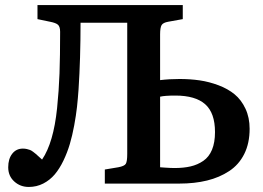

<svg xmlns="http://www.w3.org/2000/svg" viewBox="-20 -720 1032 753"><path d="M92.8 13.2Q59.6 13.2 35.9 -8.3Q12.2 -29.8 12.2 -64Q12.2 -96.7 27.8 -116.9Q43.5 -137.2 69.8 -137.2Q78.1 -137.2 85.4 -135.5Q92.8 -133.8 97.9 -131.8Q103 -129.9 110.1 -124.5Q117.2 -119.1 120.6 -116.2Q124 -113.3 132.8 -105.2Q141.6 -97.2 145 -94.2Q167.5 -127.4 182.1 -177.5Q196.8 -227.5 203.9 -295.9Q210.9 -364.3 213.4 -432.1Q215.8 -500 215.8 -595.2Q215.8 -615.2 207.5 -622.8Q199.2 -630.4 175.8 -634.8L127 -645V-700.2H696.8V-645L640.1 -634.8Q619.6 -631.3 613.8 -621.6Q607.9 -611.8 607.9 -585V-405.8Q644 -410.2 684.1 -410.2Q726.1 -410.2 763.2 -404.8Q800.3 -399.4 837.2 -385.5Q874 -371.6 900.1 -350.1Q926.3 -328.6 942.6 -293.9Q959 -259.3 959 -214.8Q959 -158.2 938 -116.2Q917 -74.2 878.9 -49.1Q840.8 -23.9 792 -12Q743.2 0 683.1 0H391.1V-55.2L443.8 -64Q467.8 -68.4 473.4 -77.6Q479 -86.9 479 -116.2V-630.9H295.9Q295.9 -489.3 288.1 -370.1Q285.6 -334 282 -300.8Q278.3 -267.6 271 -228Q263.7 -188.5 253.9 -155.3Q244.1 -122.1 228.8 -90.1Q213.4 -58.1 194.6 -35.9Q175.8 -13.7 149.7 -0.2Q123.5 13.2 92.8 13.2ZM607.9 -64Q614.3 -63.5 625.7 -62.7Q637.2 -62 646.7 -61.5Q656.2 -61 664.1 -61Q700.2 -61 727.5 -67.4Q754.9 -73.7 777.3 -89.1Q799.8 -104.5 811.5 -132.8Q823.2 -161.1 823.2 -202.1Q823.2 -276.9 784.9 -311Q746.6 -345.2 668 -345.2Q626 -345.2 607.9 -340.8Z"/></svg>

Font: Literata Book SemiBold
Style: Regular
Weight: 600
Designer: Latin by Veronika Burian and Jose Scaglione. Greek by Irene Vlachou. Cyrillic by Vera Evstafieva
Foundry: TypeTogether
Version: Version 2.003;PS 002.003;hotconv 1.0.88;makeotf.lib2.5.64775